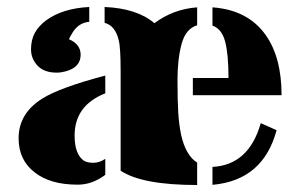

<svg xmlns="http://www.w3.org/2000/svg" viewBox="-20 -512 861 544"><path d="M538.6 12.2Q382.8 12.2 321.8 -28.3V-309.1Q321.8 -377.4 316.4 -397.9Q306.6 -439.5 276.4 -447.3V-492.2Q368.2 -488.3 417.5 -446.3Q471.2 -486.3 538.6 -491.2V-440.4Q506.3 -430.7 494.6 -387.7Q482.9 -344.7 482.9 -285.4Q482.9 -226.1 485.1 -191.9Q487.3 -157.7 493.2 -129.9Q506.3 -71.3 538.6 -51.3ZM278.3 -16.6Q241.2 11.2 200.7 11.2Q160.2 11.2 130.4 2.4Q100.6 -6.3 79.1 -22.9Q32.7 -58.1 32.7 -120.1Q32.7 -190.9 100.1 -232.9Q150.4 -264.2 278.3 -297.9V-247.6Q191.4 -213.4 191.4 -127.9Q191.4 -74.7 217.8 -56.6Q227.1 -50.8 244.6 -50.8Q262.2 -50.8 278.3 -62ZM582 -491.2Q682.6 -483.9 732.9 -412.6Q777.8 -349.1 777.8 -242.2H526.4V-291H627.4Q627.4 -358.4 617.9 -394.3Q608.4 -430.2 582 -439.5ZM175.3 -400.9Q208.5 -386.7 208.5 -356.9Q208.5 -320.8 165 -309.6Q152.8 -306.2 140.6 -306.2Q105 -306.2 86.4 -325.9Q67.9 -345.7 67.9 -372.3Q67.9 -398.9 78.6 -418.7Q89.4 -438.5 110.4 -454.1Q156.7 -488.3 232.9 -492.2V-450.2Q202.6 -447.8 185.1 -418.9Q179.7 -410.2 175.3 -400.9ZM582 -39.1Q685.1 -44.4 718.8 -163.1L763.7 -143.1Q725.6 -1 582 11.7Z"/></svg>

Font: Stardos Stencil
Style: Bold
Weight: 700
Designer: vernon adams
Foundry: vernon adams
Version: Version 1.000